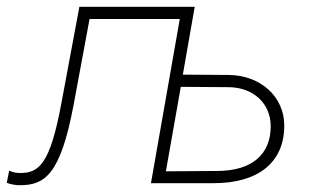

<svg xmlns="http://www.w3.org/2000/svg" viewBox="-42 -540 919 566"><path d="M16 6C89 6 136 -23 175 -231L222 -484H488L403 0H588C718 0 796 -60 796 -170C796 -255 726 -318 633 -319L497 -320L532 -520H192L139 -236C106 -57 73 -30 18 -30C6 -30 -5 -32 -15 -37L-22 -1C-11 3 2 6 16 6ZM447 -35 491 -284 633 -283C705 -282 756 -235 756 -168C756 -83 699 -36 597 -36Z"/></svg>

Font: Fixel Display ExtraLight
Style: Italic
Weight: 200
Italic angle: -10°
Designer: AlfaBravo + MacPaw
Foundry: Kyrylo Tkachov, Marchela Mozhyna, Serhii Makarenko, Maria Weinstein, Zakhar Kryvoshyya
Version: Version 1.210;Glyphs 3.2 (3217)